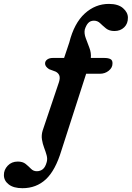

<svg xmlns="http://www.w3.org/2000/svg" viewBox="-165 -743 676 984"><path d="M269.5 -591.5Q265.5 -571.5 274.5 -547.5Q283.5 -523.5 293.2 -497.8Q303 -472 300.5 -446H369.5Q390 -446 401.2 -440Q412.5 -434 411.5 -417Q411.5 -396 392.2 -380.5Q373 -365 347 -365H276.5L150 27.5Q119 130.5 70 176Q21 221.5 -50 221.5Q-95.5 221.5 -120.2 202.2Q-145 183 -145 154.5Q-145.5 127.5 -125.5 106.2Q-105.5 85 -74 85Q-48.5 85 -33.5 97.2Q-18.5 109.5 -6.2 122Q6 134.5 23.5 134.5Q41.5 134.5 54.5 124Q67.5 113.5 74.5 87.5Q79 71 74 52.8Q69 34.5 61.2 14.2Q53.5 -6 50 -28Q46.5 -50 53.5 -73.5L137 -321.5Q144 -343.5 139 -356.2Q134 -369 120 -376L86.5 -388.5Q65.5 -402.5 66 -417.5Q66 -430 77 -438Q88 -446 105.5 -446H163.5L190 -525Q215 -624 269.2 -673.5Q323.5 -723 393 -723Q440.5 -723 465.5 -701.2Q490.5 -679.5 490.5 -652.5Q491 -622 471.5 -603Q452 -584 421.5 -584Q395 -584 378.5 -597.2Q362 -610.5 348.5 -623.8Q335 -637 316.5 -637Q298 -637 287 -625Q276 -613 269.5 -591.5Z"/></svg>

Font: Fraunces 9pt S050 SemiBold
Style: Italic
Weight: 600
Italic angle: -16°
Version: Version 1.000; ttfautohint (v1.8.3)